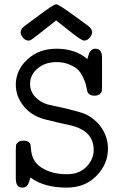

<svg xmlns="http://www.w3.org/2000/svg" viewBox="-20 -844 565 875"><path d="M74 -697Q74 -713 94 -727Q187 -796 207.5 -810Q228 -824 236 -824H238Q247 -824 312 -777Q353 -747 382 -726Q400 -711 400 -698Q400 -685 388.5 -672Q377 -659 364 -659Q359 -659 348.5 -665Q338 -671 323 -682.5Q308 -694 295 -704Q282 -714 263.5 -729Q245 -744 236 -751Q129 -666 121 -662Q115 -659 110 -659Q96 -659 85 -672Q74 -685 74 -697ZM52 -30V-162Q52 -175 53 -182Q54 -189 62.5 -196Q71 -203 87 -203Q102 -203 110 -197Q118 -191 119 -185Q120 -179 121 -168Q124 -109 168 -81Q214 -50 285 -50Q341 -50 374 -84Q407 -118 407 -161Q407 -250 296 -274Q247 -284 181 -301Q121 -318 86.5 -362Q52 -406 52 -458Q52 -524 104.5 -573Q157 -622 238 -622Q323 -622 378 -575Q383 -593 386 -601Q389 -609 396.5 -615.5Q404 -622 415 -622Q445 -622 445 -581V-449Q445 -436 444 -429Q443 -422 434.5 -415Q426 -408 410 -408Q380 -408 376 -436Q373 -453 370.5 -462Q368 -471 358 -492.5Q348 -514 335 -526.5Q322 -539 296 -550Q270 -561 237 -561Q185 -561 151 -531.5Q117 -502 117 -462Q117 -428 140 -403Q163 -378 197 -368L278 -350Q342 -335 368.5 -324Q395 -313 424 -285Q472 -233 472 -166Q472 -96 419.5 -42.5Q367 11 284 11Q180 11 119 -35Q112 -9 104.5 1Q97 11 82 11Q52 11 52 -30Z"/></svg>

Font: CMU Typewriter Text
Style: Regular
Weight: 500
Monospace: yes
Version: Version 0.7.0